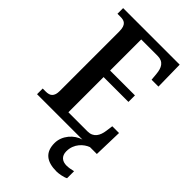

<svg xmlns="http://www.w3.org/2000/svg" viewBox="-284 -800 1126 1126"><g transform="rotate(45 279.0 -237.0)"><path d="M27 0H404C351 14 302 68 302 130C302 206 346 240 428 240C446 240 482 234 500 224V166C479 171 461 174 445 174C411 174 385 156 385 115C385 52 430 13 466 0H523L528 -179H472L466 -135C460 -91 440 -55 391 -55H232V-347H438V-401H232V-659H368C417 -659 434 -626 438 -579L442 -535H499L496 -714H27V-667H52C82 -667 108 -659 108 -601V-108C108 -60 86 -47 53 -47H27Z"/></g></svg>

Font: Noto Serif Ethiopic Condensed SemiBold
Style: Regular
Weight: 600
Width: 3
Designer: Monotype Design Team
Foundry: Monotype Imaging Inc.
Version: Version 2.102